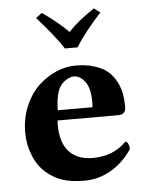

<svg xmlns="http://www.w3.org/2000/svg" viewBox="-50 -702 584 754"><g transform="rotate(-5 242.0 -325.5)"><path d="M271 -514.2H221.2Q193.4 -558.6 119.1 -643.1L143.1 -661.1Q204.1 -619.1 245.1 -577.1Q268.6 -601.6 290.5 -619.1Q312.5 -636.7 348.1 -661.1L372.1 -643.1Q303.7 -567.4 271 -514.2ZM171.9 -274.9H308.1Q310.1 -276.9 310.1 -295.9Q310.1 -350.1 290.3 -376Q270.5 -401.9 246.1 -401.9Q235.4 -401.9 219 -393.1Q202.6 -384.3 191.9 -368.2Q173.8 -340.8 171.9 -274.9ZM425.8 -128.9Q432.6 -128.9 436.8 -119.1Q440.9 -109.4 440.9 -98.1Q404.3 -44.4 355.7 -17.3Q307.1 9.8 253.9 9.8Q201.2 9.8 165.5 -2Q129.9 -14.2 101.1 -40Q69.8 -67.9 53.7 -110.4Q37.1 -152.3 37.1 -198.2Q37.1 -253.4 56.6 -300.8Q76.2 -348.1 107.7 -378.7Q139.2 -409.2 178.2 -426.5Q217.3 -443.8 256.8 -443.8Q299.3 -443.8 331.8 -433.3Q364.3 -422.9 383.8 -406Q403.3 -389.2 415.8 -365.2Q428.2 -341.3 432.6 -317.4Q437 -293.5 437 -266.1Q437 -234.9 408.2 -234.9H168Q168 -232.4 167.5 -227.5Q167 -222.7 167 -219.2Q167 -147.5 200 -111.8Q232.9 -76.2 293 -76.2Q374.5 -76.2 425.8 -128.9Z"/></g></svg>

Font: Linux Libertine G
Style: Bold
Weight: 700
Designer: Philipp H. Poll
Foundry: Philipp H. Poll
Version: Version 5.0.3